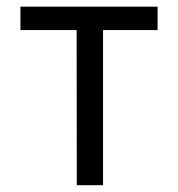

<svg xmlns="http://www.w3.org/2000/svg" viewBox="-20 -544 523 564"><path d="M40 -524.4V-455.6H205.1L205.6 0H282.7V-455.6H442.9V-524.4Z"/></svg>

Font: Tuffy
Style: Regular
Weight: 500
Designer: Thatcher Ulrich, Karoly Barta and Michael Everson
Version: Version 001.270